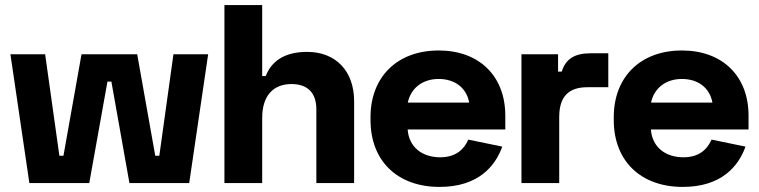

<svg xmlns="http://www.w3.org/2000/svg" viewBox="-20 -720 2984 755"><path d="M95.5 0H331L402.5 -399H418L489 0H724L798.5 -506.5H662L606.5 -107.5H590.5L519.5 -506.5H300.5L229.5 -107.5H213.5L157.5 -506.5H21Z M862.5 0H1011V-256C1011 -345.5 1056 -389.5 1126.5 -389.5C1187.5 -389.5 1224 -357 1224 -290V0H1372.5V-322C1372.5 -443 1298 -516 1188 -516C1094 -516 1046 -475.5 1025 -421H1011V-700H862.5Z M1708.5 15C1861.5 15 1928 -67.5 1955 -143.5L1821.5 -171C1804.5 -132.5 1772.5 -101.5 1711 -101.5C1640 -101.5 1588 -141.5 1583 -211H1967V-265C1967 -421 1864.5 -521.5 1705 -521.5C1542 -521.5 1437 -417.5 1437 -259.5V-247.5C1437 -89 1541 15 1708.5 15ZM1583.5 -316.5C1596 -374.5 1642.5 -409.5 1705 -409.5C1769 -409.5 1814.5 -374.5 1825 -316.5Z M2030.5 0H2179V-260C2179 -340.5 2216.5 -377 2289.5 -377H2372V-510.5H2302.5C2239.5 -510.5 2204.5 -488.5 2189 -438.5H2174.5V-506.5H2030.5Z M2665 15C2818 15 2884.5 -67.5 2911.5 -143.5L2778 -171C2761 -132.5 2729 -101.5 2667.5 -101.5C2596.5 -101.5 2544.5 -141.5 2539.5 -211H2923.5V-265C2923.5 -421 2821 -521.5 2661.5 -521.5C2498.5 -521.5 2393.5 -417.5 2393.5 -259.5V-247.5C2393.5 -89 2497.5 15 2665 15ZM2540 -316.5C2552.5 -374.5 2599 -409.5 2661.5 -409.5C2725.5 -409.5 2771 -374.5 2781.5 -316.5Z"/></svg>

Font: MCL Standard Bold
Style: Regular
Weight: 700
Designer: Květoslav Bartoš
Foundry: Florian Karsten
Version: Version 1.001;Glyphs 3.2.3 (3260)